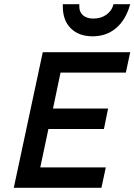

<svg xmlns="http://www.w3.org/2000/svg" viewBox="-20 -900 644 920"><path d="M46 0 185 -650H604L583 -552H270L234 -380H498L478 -282H212L173 -98H487L466 0ZM424 -726Q358 -726 319.5 -764Q281 -802 281 -869V-880H360V-868Q360 -842 378 -826.5Q396 -811 428 -811Q463 -811 489.5 -829.5Q516 -848 524 -880H604Q583 -805 536.5 -765.5Q490 -726 424 -726Z"/></svg>

Font: Sometype Mono SemiBold
Style: Italic
Weight: 600
Italic angle: -12°
Designer: Ryoichi Tsunekawa
Foundry: Dharma Type
Version: Version 1.001